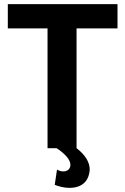

<svg xmlns="http://www.w3.org/2000/svg" viewBox="-20 -720 609 933"><path d="M551 -582V-700H18V-582H211V0H255C296 27 322 56 322 80C322 84 322 87 321 90C317 105 304 113 288 113C278 113 267 110 257 104L246 178C262 185 290 193 318 193C358 193 399 178 412 129C414 121 416 112 416 104C416 69 395 33 352 0V-582Z"/></svg>

Font: Arthouse Owned
Style: Bold
Weight: 700
Designer: Jeremy Tribby
Foundry: Tribby Type
Version: Version 1.000;PS 001.000;hotconv 1.0.88;makeotf.lib2.5.64775